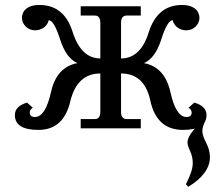

<svg xmlns="http://www.w3.org/2000/svg" viewBox="-20 -514 887 769"><path d="M712.9 6.3Q607.4 6.3 582 -111.3Q558.6 -219.7 464.8 -219.7V-66.4Q464.8 -37.1 487.3 -37.1H543.9V0H303.2V-37.1H359.9Q381.8 -37.1 381.8 -66.4V-219.7Q288.1 -219.7 261.2 -106.7Q234.4 6.3 133.8 6.3Q39.6 6.3 39.6 -53.2Q39.6 -88.9 88.4 -103L111.3 -82.5Q99.1 -74.7 99.1 -63.5Q99.1 -45.4 120.1 -45.4Q162.1 -45.4 184.3 -145.5Q206.5 -245.6 290 -261.2Q244.6 -280.8 220.5 -356.9Q196.3 -433.1 174.8 -433.1Q173.3 -423.3 165.5 -413.3Q157.7 -403.3 145.5 -397.9Q133.3 -392.6 121.6 -392.6Q98.1 -392.6 83 -407.7Q67.9 -422.9 67.9 -442.9Q67.9 -453.1 73.5 -465.1Q79.1 -477.1 95.5 -485.6Q111.8 -494.1 137.7 -494.1Q236.8 -494.1 270.5 -387.2Q304.2 -280.3 381.8 -279.8V-422.4Q381.8 -451.7 359.9 -451.7H303.2V-488.8H543.9V-451.7H487.3Q464.8 -451.7 464.8 -422.4V-279.8Q543 -280.3 575.2 -383.3Q609.9 -494.1 709 -494.1Q734.9 -494.1 751.2 -485.6Q767.6 -477.1 773.2 -465.1Q778.8 -453.1 778.8 -442.9Q778.8 -422.9 763.7 -407.7Q748.5 -392.6 725.1 -392.6Q713.4 -392.6 701.2 -397.9Q689 -403.3 681.2 -413.3Q673.3 -423.3 671.9 -433.1Q650.4 -433.1 626.2 -356.9Q602.1 -280.8 556.6 -261.2Q640.1 -245.6 662.4 -145.5Q684.6 -45.4 726.6 -45.4Q747.6 -45.4 747.6 -63.5Q747.6 -74.7 734.9 -82.5L758.3 -103Q807.1 -88.9 807.1 -53.2Q807.1 6.3 712.9 6.3ZM733.9 234.4 724.6 223.6Q752 170.9 752 140.1Q752 113.3 741.5 91.3Q731 69.3 731 57.1Q731 25.9 780.8 -18.6L802.2 -29.3Q790.5 -6.8 790.5 11.2Q790.5 28.8 805.7 57.9Q820.8 86.9 820.8 115.2Q820.8 181.2 733.9 234.4Z"/></svg>

Font: Munson
Style: Regular
Weight: 400
Designer: Paul James MIller
Foundry: High-Logic / Made with FontCreator
Version: Version 2.10;May 5, 2019;FontCreator 11.5.0.2430 64-bit